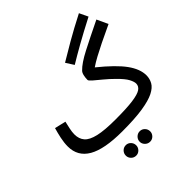

<svg xmlns="http://www.w3.org/2000/svg" viewBox="-271 -1025 1438 1438"><g transform="rotate(-45 448.0 -306.0)"><path d="M400 21Q211 21 121 -31Q31 -83 31 -188Q31 -228 40.5 -272Q50 -316 61 -353L150 -332Q144 -307 137 -274.5Q130 -242 130 -217Q130 -169 156.5 -138.5Q183 -108 247.5 -93Q312 -78 426 -78Q546 -78 611 -87Q676 -96 701.5 -113.5Q727 -131 727 -159Q727 -179 710.5 -210.5Q694 -242 644 -291Q609 -326 573 -355.5Q537 -385 512.5 -406Q488 -427 488 -436Q488 -459 493 -481Q498 -503 509 -514Q547 -554 636 -600Q725 -646 855 -709L896 -621Q816 -584 760.5 -556.5Q705 -529 665 -507.5Q625 -486 593 -464Q718 -363 771.5 -289Q825 -215 825 -148Q825 -113 808 -82Q791 -51 745.5 -28Q700 -5 616.5 8Q533 21 400 21ZM500 -583 460 -646Q521 -683 603 -730.5Q685 -778 796 -835L829 -766Q717 -708 638 -663.5Q559 -619 500 -583ZM493 223Q470 223 453.5 206.5Q437 190 437 168Q437 145 453.5 128.5Q470 112 493 112Q516 112 532 128.5Q548 145 548 168Q548 190 532 206.5Q516 223 493 223ZM346 223Q322 223 306 206.5Q290 190 290 168Q290 145 306 128.5Q322 112 346 112Q368 112 384 128.5Q400 145 400 168Q400 190 384 206.5Q368 223 346 223Z"/></g></svg>

Font: Noto Sans Arabic Med
Style: Regular
Weight: 500
Designer: Monotype Design Team, Nadine Chahine, Nizar Qandah and Khaled Hosny
Foundry: Monotype Imaging Inc.
Version: Version 2.012; ttfautohint (v1.8.4.7-5d5b)